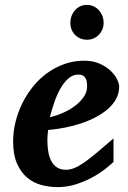

<svg xmlns="http://www.w3.org/2000/svg" viewBox="-20 -746 520 778"><path d="M333 -396Q333 -404.8 331.8 -413.3Q330.6 -421.9 326.9 -428.7Q323.2 -435.5 316.2 -439.7Q309.1 -443.8 297.9 -443.8Q274.4 -443.8 256.1 -427.2Q237.8 -410.6 223.6 -385Q209.5 -359.4 199.2 -328.9Q189 -298.3 182.1 -271Q208 -276.9 234.9 -288.6Q261.7 -300.3 283.4 -316.7Q305.2 -333 319.1 -353Q333 -373 333 -396ZM462.9 -395Q462.9 -368.7 450.9 -346.2Q439 -323.7 418 -305.2Q397 -286.6 368.9 -271.7Q340.8 -256.8 308.8 -246.1Q276.9 -235.4 242.4 -228.8Q208 -222.2 174.8 -219.2Q173.8 -210 172.9 -198.2Q171.9 -186.5 171.9 -178.2Q171.9 -152.3 175.8 -130.4Q179.7 -108.4 188.5 -92.3Q197.3 -76.2 211.7 -67.1Q226.1 -58.1 247.1 -58.1Q263.2 -58.1 279.8 -64.5Q296.4 -70.8 318.4 -85.7Q340.3 -100.6 369.6 -125Q398.9 -149.4 439.9 -185.1V-89.8Q425.3 -75.7 401.9 -57.9Q378.4 -40 348.6 -24.4Q318.8 -8.8 284.7 1.7Q250.5 12.2 213.9 12.2Q181.2 12.2 148.9 3.9Q116.7 -4.4 91.1 -25.4Q65.4 -46.4 49.3 -82.3Q33.2 -118.2 33.2 -173.8Q33.2 -211.9 42.7 -251Q52.2 -290 69.8 -326.2Q87.4 -362.3 112.8 -394Q138.2 -425.8 170.2 -449.2Q202.1 -472.7 240.2 -486.3Q278.3 -500 320.8 -500Q357.4 -500 384.3 -487.8Q411.1 -475.6 428.7 -458.7Q446.3 -441.9 454.6 -424.1Q462.9 -406.2 462.9 -395ZM399.9 -652.8Q399.9 -639.2 394.8 -626.7Q389.6 -614.3 380.6 -605Q371.6 -595.7 359.4 -590.3Q347.2 -585 333 -585Q318.4 -585 305.9 -590.1Q293.5 -595.2 284.4 -604.2Q275.4 -613.3 270.3 -625.7Q265.1 -638.2 265.1 -652.8Q265.1 -668 270 -681.2Q274.9 -694.3 283.7 -704.3Q292.5 -714.4 304.7 -720.2Q316.9 -726.1 332 -726.1Q346.7 -726.1 359.1 -720.5Q371.6 -714.8 380.6 -704.8Q389.6 -694.8 394.8 -681.4Q399.9 -668 399.9 -652.8Z"/></svg>

Font: Charis SIL
Style: Bold Italic
Weight: 700
Italic angle: -11°
Foundry: SIL International
Version: Version 4.112